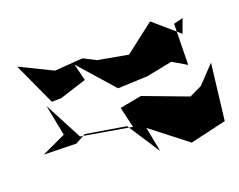

<svg xmlns="http://www.w3.org/2000/svg" viewBox="-60 -520 644 518"><g transform="rotate(-15 262.0 -261.5)"><path d="M481 -230 447 -210 318 -246 257 -229 276 -171 131 -183 65 -286 90 -199 24 -161 117 -167 145 -186 261 -177 330 -89 310 -159 418 -89 519 -122 524 -284ZM481 -420 470 -379 394 -434 316 -362 229 -370 192 -385 112 -372 16 -409 82 -293 109 -296 183 -327 167 -374 264 -282 349 -293 421 -314 463 -294 455 -411Z"/></g></svg>

Font: Charger Distortion
Style: 2
Weight: 400
Designer: Jasper
Foundry: Cannot Into Space Fonts
Version: Version 0.98